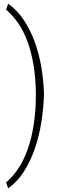

<svg xmlns="http://www.w3.org/2000/svg" viewBox="-20 -830 302 1019"><path d="M213.4 -332Q211.4 -256.8 199.5 -181.6Q187.5 -106.4 164.3 -39.6Q141.1 27.3 106 81.8Q70.8 136.2 23.4 169.4L12.2 138.2Q47.9 108.4 76.9 64.7Q106 21 126.7 -37.1Q147.5 -95.2 158.9 -168.5Q170.4 -241.7 170.4 -331.1Q169.4 -417.5 157.5 -487.3Q145.5 -557.1 125 -612.1Q104.5 -667 75.7 -708.3Q46.9 -749.5 12.2 -778.8L23.4 -810.1Q70.8 -776.9 106 -724.1Q141.1 -671.4 164.3 -607.4Q187.5 -543.5 199.5 -472.7Q211.4 -401.9 213.4 -332Z"/></svg>

Font: Ufes Sans Thin
Style: Regular
Weight: 100
Designer: Ricardo Esteves & Thais Bronze
Foundry: ProDesignUfes - Ricardo Esteves, Thais Bronze (This is a derivative work, based on Roboto family, by Christian Robertson
Version: Version 2.0